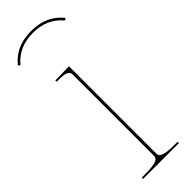

<svg xmlns="http://www.w3.org/2000/svg" viewBox="-254 -742 758 758"><g transform="rotate(-45 125.0 -363.0)"><path d="M125 -715.5C175.5 -715.5 217.5 -699 249.5 -660L258 -666C238 -691 200.5 -725.5 125 -725.5C51.5 -725.5 13 -692.5 -8 -666L0.5 -660C30.5 -697 72.5 -715.5 125 -715.5ZM132.5 -35V-521.5L67.5 -520H55V-512.5H67.5C106 -512.5 120 -506 120 -487.5V-35C120 -20.5 113.5 -7.5 45 -7.5H25V0H225V-7.5H207.5C139 -7.5 132.5 -20.5 132.5 -35Z"/></g></svg>

Font: Znikomit
Style: Regular
Weight: 100
Designer: gluk
Foundry: gluk
Version: Version 0.55